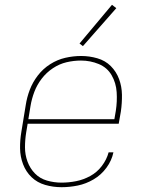

<svg xmlns="http://www.w3.org/2000/svg" viewBox="-20 -771 616 799"><path d="M236 8Q270 8 304 1Q338 -6 369.5 -24.5Q401 -43 423 -73Q445 -103 452 -137H432Q424 -107 404 -80.5Q384 -54 355.5 -38.5Q327 -23 296.5 -17Q266 -11 236 -11Q205 -11 175.5 -19.5Q146 -28 125.5 -49Q105 -70 94.5 -98.5Q84 -127 84 -158Q84 -189 89 -220L95 -256H474L483 -307Q488 -342 487.5 -376.5Q487 -411 475.5 -442Q464 -473 441 -496Q418 -519 385 -528.5Q352 -538 318 -538H317Q285 -538 252 -530.5Q219 -523 189 -504Q159 -485 137.5 -457Q116 -429 104 -397.5Q92 -366 87 -333L69 -223Q63 -188 63.5 -153.5Q64 -119 76 -87.5Q88 -56 111.5 -33.5Q135 -11 168 -1.5Q201 8 236 8ZM456 -275H98L107 -330Q112 -360 123 -389Q134 -418 153.5 -443.5Q173 -469 200 -487Q227 -505 257 -512Q287 -519 317 -519Q356 -519 391 -504.5Q426 -490 444.5 -458Q463 -426 465.5 -387.5Q468 -349 462 -310ZM325 -579 464 -737 446 -751 311 -590Z"/></svg>

Font: Iosevka Sparkle Thin Oblique
Style: Regular
Weight: 100
Italic angle: -9°
Designer: Belleve Invis
Foundry: Belleve Invis
Version: Version 4.5.0; ttfautohint (v1.8.3)